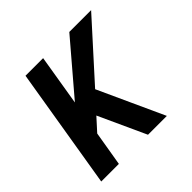

<svg xmlns="http://www.w3.org/2000/svg" viewBox="-139 -649 778 778"><g transform="rotate(-45 250.0 -260.0)"><path d="M20 0 106 -520H207L171 -302L357 -520H482L267 -282L396 0H288L195 -203L146 -149L121 0Z"/></g></svg>

Font: Iosevka SS04 Semibold
Style: Italic
Weight: 600
Italic angle: -9°
Monospace: yes
Designer: Belleve Invis
Foundry: Belleve Invis
Version: Version 19.0.0; ttfautohint (v1.8.4)